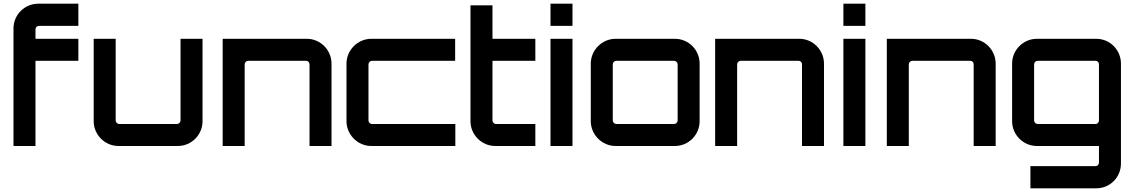

<svg xmlns="http://www.w3.org/2000/svg" viewBox="-20 -790 6139 1039"><path d="M172 0V-461H404V-580H172V-632C172 -642 181 -650 191 -650H404V-770H187C113 -770 53 -710 53 -636V0Z M621 0H942C1017 0 1076 -61 1076 -134V-580H957V-138C957 -128 948 -119 938 -119H625C615 -119 606 -128 606 -138V-580H487V-134C487 -61 547 0 621 0Z M1304 0V-442C1304 -452 1313 -461 1323 -461H1637C1647 -461 1655 -452 1655 -442V0H1774V-446C1774 -519 1714 -580 1641 -580H1185V0Z M1989 0H2444V-119H1993C1983 -119 1974 -128 1974 -138V-442C1974 -452 1983 -461 1993 -461H2443V-580H1989C1916 -580 1855 -519 1855 -446V-134C1855 -61 1916 0 1989 0Z M2660 0H2877V-119H2664C2654 -119 2645 -128 2645 -138V-461H2877V-580H2645V-761H2526V-134C2526 -61 2586 0 2660 0Z M3078 -650V-770H2959V-650ZM3078 0V-580H2959V0Z M3311 0H3632C3707 0 3766 -61 3766 -134V-446C3766 -519 3707 -580 3632 -580H3311C3238 -580 3177 -519 3177 -446V-134C3177 -61 3238 0 3311 0ZM3315 -119C3305 -119 3296 -128 3296 -138V-442C3296 -452 3305 -461 3315 -461H3628C3638 -461 3647 -452 3647 -442V-138C3647 -128 3638 -119 3628 -119Z M3969 0V-442C3969 -452 3978 -461 3988 -461H4302C4312 -461 4320 -452 4320 -442V0H4439V-446C4439 -519 4379 -580 4306 -580H3850V0Z M4663 -650V-770H4544V-650ZM4663 0V-580H4544V0Z M4898 0V-442C4898 -452 4907 -461 4917 -461H5231C5241 -461 5249 -452 5249 -442V0H5368V-446C5368 -519 5308 -580 5235 -580H4779V0Z M5913 229C5987 229 6046 169 6046 95V-446C6046 -519 5987 -580 5913 -580H5591C5517 -580 5457 -519 5457 -446V-134C5457 -61 5517 0 5591 0H5927V90C5927 100 5919 109 5909 109H5556V229ZM5595 -119C5585 -119 5576 -128 5576 -138V-442C5576 -452 5585 -461 5595 -461H5909C5919 -461 5927 -452 5927 -442V-138C5927 -128 5919 -119 5909 -119Z"/></svg>

Font: Orbitron SemiBold
Style: Regular
Weight: 600
Designer: Matt McInerney
Foundry: The League of Moveable Type
Version: Version 2.001